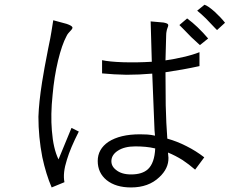

<svg xmlns="http://www.w3.org/2000/svg" viewBox="-20 -823 1040 822"><path d="M679.7 -726.6 625 -731.4 629.9 -558.6Q566.4 -554.7 505.9 -556.6Q448.2 -558.6 417 -565.4V-508.8Q466.8 -503.9 521.5 -502.9Q575.2 -502.9 631.8 -507.8L641.6 -264.6L643.6 -242.2Q626 -246.1 610.4 -247.1Q593.8 -248 579.1 -248Q494.1 -248 444.3 -215.8Q398.4 -184.6 398.4 -133.8Q398.4 -83 436.5 -51.8Q475.6 -20.5 541 -20.5Q616.2 -20.5 662.1 -64.5Q702.1 -101.6 701.2 -147.5L699.2 -169.9Q730.5 -157.2 761.7 -137.7Q788.1 -120.1 815.4 -96.7L854.5 -149.4Q819.3 -176.8 778.3 -197.3Q738.3 -217.8 696.3 -229.5Q691.4 -293 689.5 -372.1Q688.5 -440.4 688.5 -513.7Q724.6 -519.5 760.7 -525.4Q798.8 -532.2 834 -540V-599.6Q804.7 -587.9 765.6 -579.1Q729.5 -570.3 688.5 -564.5L691.4 -671.9Q691.4 -681.6 693.4 -690.4Q694.3 -696.3 697.3 -704.1Q702.1 -714.8 699.2 -718.8Q696.3 -723.6 679.7 -726.6ZM559.6 -196.3Q582 -196.3 603.5 -194.3Q624 -192.4 644.5 -187.5Q641.6 -125 613.3 -98.6Q588.9 -76.2 541 -76.2Q500 -76.2 476.6 -95.7Q455.1 -112.3 457 -136.7Q459 -161.1 484.4 -177.7Q512.7 -196.3 559.6 -196.3ZM265.6 -720.7 208 -736.3Q206.1 -720.7 200.2 -687.5Q197.3 -667 186.5 -616.2Q168 -522.5 160.2 -471.7Q146.5 -384.8 144.5 -323.2Q144.5 -236.3 161.1 -150.4Q176.8 -77.1 201.2 -20.5L255.9 -43Q248 -82 266.6 -139.6Q281.2 -188.5 317.4 -259.8L286.1 -275.4L230.5 -140.6Q208 -186.5 202.1 -263.7Q196.3 -332 205.1 -416Q211.9 -494.1 228.5 -563.5Q245.1 -631.8 264.6 -668Q267.6 -674.8 272.5 -680.7Q275.4 -684.6 281.2 -690.4Q292 -701.2 290 -706.1Q288.1 -712.9 265.6 -720.7ZM855.5 -802.7 824.2 -777.3Q837.9 -766.6 861.3 -744.1Q874 -730.5 900.4 -703.1L909.2 -694.3L943.4 -725.6Q925.8 -748 900.4 -771.5Q871.1 -797.9 855.5 -802.7ZM781.2 -744.1 748 -715.8 765.6 -698.2Q787.1 -675.8 798.8 -664.1Q820.3 -643.6 835.9 -629.9L871.1 -658.2Q850.6 -682.6 825.2 -707Q804.7 -726.6 781.2 -744.1Z"/></svg>

Font: Dotum
Style: Regular
Weight: 400
Version: Version 2.21